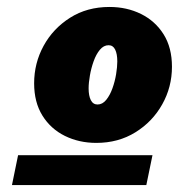

<svg xmlns="http://www.w3.org/2000/svg" viewBox="-20 -726 512 549"><path d="M255.4 -317.4Q206.1 -317.4 165.5 -337.4Q125 -357.4 101.3 -395.5Q77.6 -433.6 77.6 -487.8Q77.6 -545.4 104.7 -595Q131.8 -644.5 180.4 -675.3Q229 -706.1 293 -706.1Q342.8 -706.1 383.3 -686Q423.8 -666 447.8 -627.9Q471.7 -589.8 471.7 -535.2Q471.7 -477.1 443.8 -427.5Q416 -377.9 367.2 -347.7Q318.4 -317.4 255.4 -317.4ZM14.2 -196.8 31.7 -282.2H416L398.4 -196.8ZM258.8 -427.2Q272.9 -427.2 283.7 -440.4Q294.4 -453.6 301.5 -473.4Q308.6 -493.2 312 -513.9Q315.4 -534.7 315.4 -550.3Q315.4 -571.8 309.3 -584.2Q303.2 -596.7 290.5 -596.7Q276.4 -596.7 265.6 -583.7Q254.9 -570.8 247.8 -551Q240.7 -531.2 237.1 -510.3Q233.4 -489.3 233.4 -473.1Q233.4 -452.1 239.7 -439.7Q246.1 -427.2 258.8 -427.2Z"/></svg>

Font: Schibsted Grotesk Black
Style: Italic
Weight: 900
Italic angle: -12°
Designer: Bakken & Baeck AS, Henrik Kongsvoll
Foundry: Schibsted ASA
Version: Version 1.100;gftools[0.9.25]